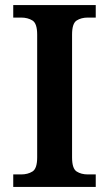

<svg xmlns="http://www.w3.org/2000/svg" viewBox="-20 -734 428 754"><path d="M32 0V-49H63Q89 -49 107.5 -60.5Q126 -72 126 -116V-598Q126 -642 107.5 -653.5Q89 -665 63 -665H32V-714H356V-665H325Q299 -665 281 -653.5Q263 -642 263 -598V-116Q263 -72 281 -60.5Q299 -49 325 -49H356V0Z"/></svg>

Font: Noto Serif Vithkuqi SemiBold
Style: Regular
Weight: 600
Version: Version 1.005